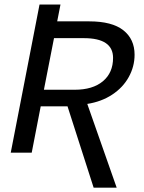

<svg xmlns="http://www.w3.org/2000/svg" viewBox="-20 -679 640 854"><path d="M396.5 155.8 280.3 -206.1H161.1L121.1 0H27.8L155.8 -658.7H249L234.4 -584H376.5Q478.5 -584 528.6 -544.4Q578.6 -504.9 578.6 -435.5Q578.6 -383.3 552.7 -336.4Q526.9 -289.6 479 -258.1Q431.2 -226.6 368.2 -216.8L499 155.8ZM482.9 -421.4Q482.9 -509.3 353 -509.3H220.2L175.3 -279.8H312Q392.6 -279.8 437.7 -317.6Q482.9 -355.5 482.9 -421.4Z"/></svg>

Font: Cousine
Style: Italic
Weight: 400
Italic angle: -12°
Monospace: yes
Designer: Steve Matteson
Foundry: Monotype Imaging Inc.
Version: Version 1.21